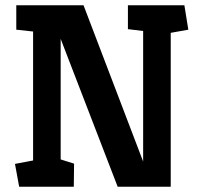

<svg xmlns="http://www.w3.org/2000/svg" viewBox="-20 -711 767 731"><path d="M53 0 37 -87 106 -100V-591L42 -598V-691H298L525 -96V-593L467 -600V-691H682L697 -598L630 -586V0H428L211 -563V-104L262 -88L261 0Z"/></svg>

Font: Kreon Light
Style: Bold
Weight: 700
Version: Version 2.002